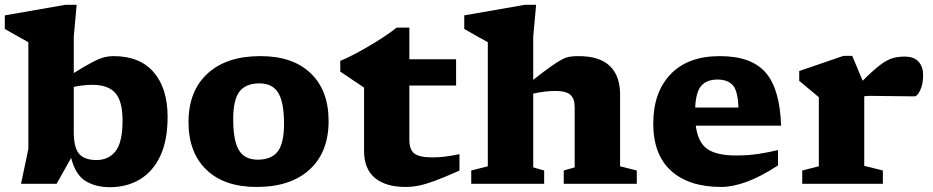

<svg xmlns="http://www.w3.org/2000/svg" viewBox="-33 -765 3882 799"><path d="M664.5 -279Q664.5 -181 634 -116Q603.5 -51 549.2 -18.5Q495 14 424 14Q366 14 323.8 -11.2Q281.5 -36.5 263 -108L202.5 0H54.5L85 -145V-589.5Q75 -595 45.5 -611.2Q16 -627.5 -13 -644.5V-701L239 -745H286L274 -612V-461Q323.5 -492 353.2 -507.2Q383 -522.5 402 -527Q421 -531.5 438.5 -531.5Q549.5 -531.5 607 -464Q664.5 -396.5 664.5 -279ZM274 -216Q274 -150 296.5 -124.5Q319 -99 368.5 -99Q419 -99 448 -136Q477 -173 477 -264Q477 -343.5 447 -377.8Q417 -412 351.5 -412Q315.5 -412 274 -403.5Z M1035 13Q900.5 13 826 -58.5Q751.5 -130 751.5 -257Q751.5 -386 830.5 -458.8Q909.5 -531.5 1051 -531.5Q1185.5 -531.5 1260 -460Q1334.5 -388.5 1334.5 -261.5Q1334.5 -132 1255.5 -59.5Q1176.5 13 1035 13ZM1039.5 -100.5Q1096.5 -100.5 1122.8 -134.8Q1149 -169 1149 -249Q1149 -339 1125 -378.5Q1101 -418 1046.5 -418Q989.5 -418 963.5 -383.8Q937.5 -349.5 937.5 -269.5Q937.5 -179.5 961.2 -140Q985 -100.5 1039.5 -100.5Z M1670.5 -183.5Q1670.5 -142 1691.5 -126Q1712.5 -110 1767 -110Q1790.5 -110 1818.2 -113.2Q1846 -116.5 1879 -123.5V-55Q1818 -28 1778.5 -13.2Q1739 1.5 1710.8 7.2Q1682.5 13 1654.5 13Q1572.5 13 1527.2 -24.5Q1482 -62 1482 -137V-400.5L1383 -467V-512Q1407.5 -521 1449.2 -543.2Q1491 -565.5 1536.5 -593.8Q1582 -622 1617.5 -650H1670.5V-518.5H1865V-409H1670.5Z M2231.5 0H1928V-55.5L1997 -73V-589.5Q1987 -595 1957.5 -611.2Q1928 -627.5 1899 -644.5V-701L2151 -745H2198L2186 -612V-433Q2231.5 -468.5 2259.8 -488.5Q2288 -508.5 2306 -517.8Q2324 -527 2339.2 -529.2Q2354.5 -531.5 2374 -531.5Q2462.5 -531.5 2505 -490.2Q2547.5 -449 2547.5 -372V-73L2617 -55.5V0H2313V-55.5L2358.5 -68.5V-319.5Q2358.5 -354 2341 -370.2Q2323.5 -386.5 2277.5 -386.5Q2235 -386.5 2186 -375.5V-68.5L2231.5 -55.5Z M2962.5 -531.5Q3093.5 -531.5 3153 -463.2Q3212.5 -395 3217.5 -242H2862.5Q2871.5 -172 2910.5 -145Q2949.5 -118 3029 -118Q3081 -118 3123.2 -124.5Q3165.5 -131 3204.5 -140.5V-76.5Q3130.5 -28.5 3072.8 -7.8Q3015 13 2968.5 13Q2834 13 2759.8 -54.2Q2685.5 -121.5 2685.5 -251Q2685.5 -380.5 2757.5 -456Q2829.5 -531.5 2962.5 -531.5ZM2953 -434Q2909 -434 2886 -408.8Q2863 -383.5 2860 -317.5H3040Q3037.5 -388.5 3015.8 -411.2Q2994 -434 2953 -434Z M3731 -529.5Q3770.5 -529.5 3789.5 -508.5Q3808.5 -487.5 3808.5 -452.5Q3808.5 -414 3796.2 -389Q3784 -364 3773 -364Q3725 -364 3681.8 -365Q3638.5 -366 3591.5 -366Q3573.5 -366 3563.5 -364.5V-75L3641 -55.5V0H3305.5V-55.5L3374.5 -73V-360.5Q3365 -369 3342.8 -387Q3320.5 -405 3293 -428.5V-469.5L3477 -532.5H3513.5L3557 -429Q3601 -473 3629.5 -494.5Q3658 -516 3681 -522.8Q3704 -529.5 3731 -529.5Z"/></svg>

Font: Newsreader Caption
Style: Bold
Weight: 700
Designer: Hugues Gentile
Foundry: Production Type
Version: Version 1.001